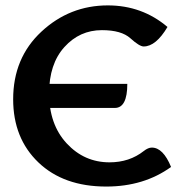

<svg xmlns="http://www.w3.org/2000/svg" viewBox="-20 -685 662 712"><path d="M405.8 -284.7H95.2Q95.2 -374 142.1 -374H452.1Q452.1 -284.7 405.8 -284.7ZM374 6.8Q215.8 6.8 122.3 -82.8Q28.8 -172.4 28.8 -316.9Q28.8 -470.2 133.5 -567.6Q238.3 -665 379.9 -665Q506.8 -665 601.1 -585Q558.1 -512.7 512.7 -512.7Q497.1 -512.7 463.6 -543Q430.2 -573.2 357.9 -573.2Q275.4 -573.2 218.8 -510.5Q162.1 -447.8 162.1 -338.9Q162.1 -223.6 227.3 -153.3Q292.5 -83 386.2 -83Q460 -83 513.2 -125Q529.3 -137.7 543 -137.7Q585 -137.7 614.3 -65.9Q513.7 6.8 374 6.8Z"/></svg>

Font: ALMAS
Style: Bold
Weight: 700
Designer: ALMAS Font/ by Husham Jawad Kadhim, derived from the Bainsely font by/ Paul James MIller
Foundry: High-Logic / Made with FontCreator
Version: Version 1.411;September 19, 2021;FontCreator 14.0.0.2814 32-